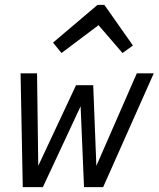

<svg xmlns="http://www.w3.org/2000/svg" viewBox="-20 -773 655 793"><path d="M74 0 65 -470H133L138 -88L294 -421H365L378 -88L545 -470H615L406 0H327L313 -334L157 0ZM234 -554 199 -597 383 -753H411L529 -585L486 -554L387 -669Z"/></svg>

Font: Sometype Mono
Style: Italic
Weight: 400
Italic angle: -12°
Monospace: yes
Designer: Ryoichi Tsunekawa
Foundry: Dharma Type
Version: Version 1.000; ttfautohint (v1.8.3)